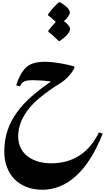

<svg xmlns="http://www.w3.org/2000/svg" viewBox="-20 -1307 940 1700"><path d="M500 -944H509C560 -978 600 -1020 600 -1049C600 -1071 583 -1091 546 -1120C578 -1148 598 -1174 598 -1195C598 -1228 563 -1255 512 -1287H502C485 -1276 424 -1209 406 -1181V-1171C425 -1157 437 -1147 474 -1113C450 -1089 427 -1061 408 -1035V-1025C437 -1004 446 -996 500 -944ZM355 373C574 373 760 207 889 -124L856 -135C772 39 632 139 433 139C284 139 141 67 141 -100C141 -232 221 -350 329 -439C384 -484 442 -526 503 -563C564 -600 609 -648 639 -705L637 -719C573 -738 458 -760 379 -760C300 -760 244 -743 209 -708C174 -673 145 -621 123 -552L156 -542C179 -589 206 -597 276 -597C307 -597 407 -592 430 -584C305 -498 201 -412 130 -312C58 -213 18 -102 18 35C18 234 145 373 355 373Z"/></svg>

Font: Noto Nastaliq Urdu
Style: Bold
Weight: 700
Designer: Monotype Design Team (Patrick Giasson: type design, Kamal Mansour: OpenType code, Glenda Bellarosa). Updated by Simon Co
Foundry: Monotype Imaging Inc., Simon Cozens
Version: Version 3.009